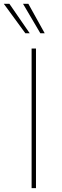

<svg xmlns="http://www.w3.org/2000/svg" viewBox="-51 -980 321 1000"><path d="M113.6 0V-727.3H136.4V0ZM-2.1 -960.2 103.7 -806.8H81L-31.2 -960.2ZM96.6 -960.2 181.8 -806.8H159.1L68.9 -960.2Z"/></svg>

Font: Inter P Thin
Style: Regular
Weight: 100
Designer: Rasmus Andersson
Foundry: rsms
Version: Version 3.018;git-588b23468